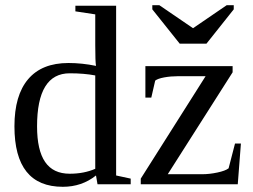

<svg xmlns="http://www.w3.org/2000/svg" viewBox="-20 -716 984 746"><path d="M353 -34.2Q297.9 9.8 224.1 9.8Q36.1 9.8 36.1 -225.1Q36.1 -345.7 89.4 -408.4Q142.6 -471.2 246.1 -471.2Q298.8 -471.2 353 -460Q350.1 -476.1 350.1 -541V-660.2L272.9 -671.9V-693.8H431.2V-34.2L487.8 -22V0H358.9ZM124 -225.1Q124 -132.3 155.3 -86.7Q186.5 -41 251 -41Q306.2 -41 350.1 -60.1V-422.9Q306.6 -431.2 251 -431.2Q124 -431.2 124 -225.1ZM526.9 0V-22L778.8 -419.9H670.9Q643.6 -419.9 618.2 -415.3Q592.8 -410.6 583 -402.8L567.9 -336.9H544.9V-459H883.8V-435.1L631.8 -39.1H766.1Q793.9 -39.1 824.7 -45.7Q855.5 -52.2 868.2 -62L893.1 -158.2H916L903.8 0ZM599.1 -695.8 730 -606.4 860.8 -695.8H888.2V-679.7L782.2 -546.4H678.2L571.8 -679.7V-695.8Z"/></svg>

Font: Tinos
Style: Regular
Weight: 400
Designer: Steve Matteson
Foundry: Monotype Imaging Inc.
Version: Version 1.23